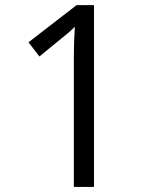

<svg xmlns="http://www.w3.org/2000/svg" viewBox="-20 -734 612 754"><path d="M349.1 -713.9H280.8L91.8 -567.9L134.8 -512.2C203.6 -568.4 242.7 -600.1 251 -607.4C259.3 -614.7 267.1 -622.1 273.9 -628.9C271.5 -591.3 270 -551.3 270 -508.8V0H349.1Z"/></svg>

Font: Samim
Style: Regular
Weight: 400
Foundry: DejaVu fonts team - Redesigned by Saber Rastikerdar
Version: Version 4.0.5